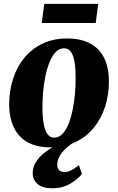

<svg xmlns="http://www.w3.org/2000/svg" viewBox="-20 -752 614 998"><path d="M328.5 -552Q400.5 -552 448.5 -526.2Q496.5 -500.5 521 -451.2Q545.5 -402 546 -331.5Q546.5 -261 526.5 -198.2Q506.5 -135.5 467.5 -88Q428.5 -40.5 371.8 -13.2Q315 14 242 14Q172 14 124.5 -12.2Q77 -38.5 52.8 -88Q28.5 -137.5 27.5 -206.5Q27.5 -278.5 47.5 -341.2Q67.5 -404 106.2 -451.2Q145 -498.5 201 -525.2Q257 -552 328.5 -552ZM312.5 -501Q287.5 -501 269 -481.2Q250.5 -461.5 237.2 -428.2Q224 -395 215.8 -354.8Q207.5 -314.5 204 -272.5Q200.5 -230.5 200.5 -193.5Q201 -138 208 -103.5Q215 -69 228.5 -52.8Q242 -36.5 261.5 -36.5Q286.5 -36.5 305.2 -56.5Q324 -76.5 337 -109.8Q350 -143 358 -183.5Q366 -224 369.8 -266.2Q373.5 -308.5 373 -346Q373 -403.5 366 -437.5Q359 -471.5 345.8 -486.2Q332.5 -501 312.5 -501ZM251.5 226.5Q200.5 226.5 175.2 204.5Q150 182.5 150 148.5Q150 117.5 166 91.5Q182 65.5 208 44.5Q234 23.5 264 6.8Q294 -10 322 -23L344.5 -33.5L382.5 -23Q345 -2 322 19.8Q299 41.5 288.5 62.2Q278 83 277.5 103Q277.5 123.5 287.8 132.8Q298 142 314.5 142Q335 142 352.2 132.2Q369.5 122.5 390.5 107L406 152Q386 178 346.2 202.2Q306.5 226.5 251.5 226.5ZM210 -732H490.5L477.5 -632.5H197Z"/></svg>

Font: Merriweather 60pt Black
Style: Italic
Weight: 900
Italic angle: -7.8°
Version: Version 2.101